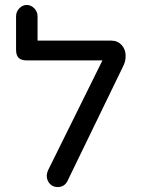

<svg xmlns="http://www.w3.org/2000/svg" viewBox="-20 -754 580 776"><path d="M478 -486.8 252.9 -22.9Q240.7 2 212.9 2Q193.4 2 181.2 -11.5Q168.9 -24.9 168.9 -43.9Q168.9 -51.8 173.8 -64.9L394 -509.8H89.8Q65.9 -509.8 55.4 -520Q44.9 -530.3 44.9 -553.2V-688Q44.9 -706.5 57.9 -720.2Q70.8 -733.9 87.9 -733.9Q105.5 -733.9 118.7 -720.2Q131.8 -706.5 131.8 -688V-589.8H430.2Q455.1 -589.8 471.4 -572.3Q487.8 -554.7 487.8 -527.8Q487.8 -505.9 478 -486.8Z"/></svg>

Font: Aka-Acid-Varela
Style: Regular
Weight: 400
Designer: Joe Prince, Avraham Cornfeld, Cyberella
Foundry: Joe Prince, Avraham Cornfeld, Cyberella
Version: Version 2.000; ttfautohint (v1.5.33-1714) -l 8 -r 50 -G 200 